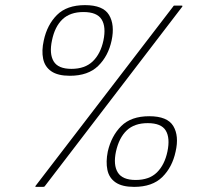

<svg xmlns="http://www.w3.org/2000/svg" viewBox="-20 -730 807 750"><path d="M120 0Q118 0 118 -1Q118 -2 119 -4L656 -704Q657 -706 658 -707Q659 -708 660 -708H690Q692 -708 692.5 -707Q693 -706 692 -704L156 -4Q155 -2 153 -1Q151 0 149 0ZM253 -434Q206 -434 180.5 -451.5Q155 -469 148.5 -500.5Q142 -532 151 -572Q164 -633 202.5 -671.5Q241 -710 312 -710Q383 -710 406 -671.5Q429 -633 416 -572Q403 -511 363.5 -472.5Q324 -434 253 -434ZM259 -461Q312 -461 342.5 -490.5Q373 -520 384 -572Q395 -625 377 -654Q359 -683 306 -683Q254 -683 224 -654.5Q194 -626 183 -572Q172 -520 189.5 -490.5Q207 -461 259 -461ZM504 0Q457 0 431.5 -17.5Q406 -35 399.5 -66.5Q393 -98 401 -138Q415 -199 453.5 -237.5Q492 -276 563 -276Q634 -276 657 -237.5Q680 -199 666 -138Q653 -77 614 -38.5Q575 0 504 0ZM510 -27Q563 -27 593 -56.5Q623 -86 634 -138Q645 -191 627.5 -220Q610 -249 557 -249Q505 -249 475 -220.5Q445 -192 433 -138Q422 -86 440 -56.5Q458 -27 510 -27Z"/></svg>

Font: Glory Thin Thin
Style: Italic
Weight: 250
Italic angle: -12°
Version: Version 1.011